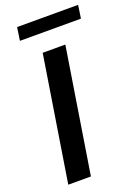

<svg xmlns="http://www.w3.org/2000/svg" viewBox="-164 -950 741 1020"><g transform="rotate(-20 207.0 -440.0)"><path d="M38 0 150 -705H278L166 0ZM58 -806 69 -880H414L403 -806Z"/></g></svg>

Font: Nunito Sans 12pt ExtraLight
Style: Italic
Weight: 200
Italic angle: -9°
Designer: Vernon Adams
Foundry: Vernon Adams
Version: Version 3.101;gftools[0.9.27]